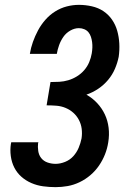

<svg xmlns="http://www.w3.org/2000/svg" viewBox="-20 -763 540 791"><path d="M209 8Q183 8 157.5 4.5Q132 1 109 -9Q86 -19 68 -35Q50 -51 39 -72.5Q28 -94 24.5 -120Q21 -146 25 -171Q26 -173 26 -174.5Q26 -176 26 -177H138Q138 -176 138 -175.5Q138 -175 137 -174Q135 -158 137.5 -141Q140 -124 150 -111.5Q160 -99 176 -93.5Q192 -88 209 -88Q228 -88 248 -96Q268 -104 282 -119.5Q296 -135 304 -154Q312 -173 316 -193Q319 -213 316.5 -232.5Q314 -252 305 -269Q296 -286 282 -298.5Q268 -311 250 -318.5Q232 -326 212 -327.5Q192 -329 172 -329L188 -425Q206 -425 224.5 -426Q243 -427 261.5 -432.5Q280 -438 297 -448.5Q314 -459 327 -474Q340 -489 347.5 -507Q355 -525 358 -543Q360 -555 360.5 -566.5Q361 -578 359.5 -589.5Q358 -601 354.5 -611.5Q351 -622 344.5 -630Q338 -638 327.5 -642.5Q317 -647 305 -647Q287 -647 269.5 -637Q252 -627 241 -611Q230 -595 223.5 -577Q217 -559 214 -541H103Q107 -566 115.5 -590Q124 -614 136.5 -637.5Q149 -661 167 -681.5Q185 -702 207.5 -716Q230 -730 255 -736.5Q280 -743 305 -743Q332 -743 358.5 -737Q385 -731 406 -717Q427 -703 441.5 -682Q456 -661 463 -636Q470 -611 471.5 -584Q473 -557 469 -529Q464 -504 453.5 -479.5Q443 -455 425.5 -434Q408 -413 385 -397.5Q362 -382 336 -373Q361 -359 380.5 -338Q400 -317 412 -291.5Q424 -266 427.5 -236.5Q431 -207 426 -177Q422 -151 412.5 -127Q403 -103 388 -81Q373 -59 352.5 -41.5Q332 -24 308 -12.5Q284 -1 259 3.5Q234 8 209 8Z"/></svg>

Font: Iosevka Slab
Style: Bold Italic
Weight: 700
Italic angle: -9°
Monospace: yes
Designer: Belleve Invis
Foundry: Belleve Invis
Version: Version 11.1.0; ttfautohint (v1.8.3)